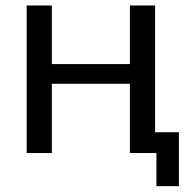

<svg xmlns="http://www.w3.org/2000/svg" viewBox="-20 -544 687 685"><path d="M165 -245.1V2H75.2V-524.4H165V-315.4H443.4V-524.4H533.2V-72.3H618.2V120.1H538.1V2H526.4H496.1H443.4V-245.1Z"/></svg>

Font: Nasu
Style: Regular
Weight: 400
Designer: Ryoko NISHIZUKA (kana &amp; ideographs); Paul D. Hunt (Latin, Greek &amp; Cyrillic); Wenlong ZHANG (bopomofo); Sandoll C
Version: Version 2014.1215